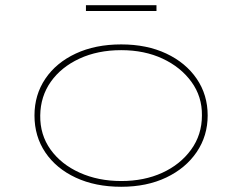

<svg xmlns="http://www.w3.org/2000/svg" viewBox="-20 -705 927 735"><path d="M444 10Q345 10 270 -25Q195 -60 153.5 -121.5Q112 -183 112 -263Q112 -342 153.5 -403.5Q195 -465 270 -500Q345 -535 444 -535Q542 -535 616.5 -500Q691 -465 733 -403.5Q775 -342 775 -263Q775 -185 733 -123Q691 -61 616.5 -25.5Q542 10 444 10ZM444 -12Q532 -12 601 -43.5Q670 -75 711.5 -132Q753 -189 753 -263Q754 -335 713 -391.5Q672 -448 602.5 -480.5Q533 -513 444 -513Q354 -513 284 -480.5Q214 -448 174.5 -392Q135 -336 134 -263Q133 -189 173.5 -132.5Q214 -76 285 -44Q356 -12 444 -12ZM309 -663V-685H579V-663Z"/></svg>

Font: Lexend Tera Thin
Style: Regular
Weight: 250
Version: Version 1.007